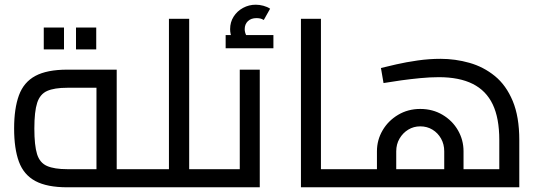

<svg xmlns="http://www.w3.org/2000/svg" viewBox="-20 -796 2302 816"><path d="M266 0Q180 0 130.5 -26.5Q81 -53 60.5 -108.5Q40 -164 40 -250Q40 -335 60.5 -391Q81 -447 130.5 -473.5Q180 -500 266 -500H476V-43H390V-456L429 -423H266Q211 -423 180.5 -409.5Q150 -396 138 -359Q126 -322 126 -250Q126 -178 137.5 -141Q149 -104 180 -90.5Q211 -77 266 -77H584V0ZM584 0V-77Q590 -77 594 -74.5Q598 -72 600 -67Q602 -62 603 -55Q604 -48 604 -39Q604 -30 603 -22.5Q602 -15 600 -10Q598 -5 594 -2.5Q590 0 584 0ZM166 -586V-679H252V-586ZM303 -586V-679H389V-586Z M784 0V-77H891V0ZM698 0V-716H784V0ZM578 0V-77H698V0ZM578 0Q572 0 568 -2.5Q564 -5 562 -10Q560 -15 559 -22.5Q558 -30 558 -39Q558 -51 559.5 -59Q561 -67 565.5 -72Q570 -77 578 -77ZM891 0V-77Q897 -77 901 -74.5Q905 -72 907 -67Q909 -62 910 -55Q911 -48 911 -39Q911 -30 910 -22.5Q909 -15 907 -10Q905 -5 901 -2.5Q897 0 891 0Z M891 0V-77H1040L999 -43V-500H1084V0ZM891 0Q885 0 881 -2.5Q877 -5 875 -10Q873 -15 872 -22.5Q871 -30 871 -39Q871 -51 872.5 -59Q874 -67 878.5 -72Q883 -77 891 -77ZM992 -592Q976 -612 967 -631.5Q958 -651 958 -672Q958 -702 973 -725.5Q988 -749 1013 -762.5Q1038 -776 1067 -776Q1083 -776 1099.5 -771.5Q1116 -767 1128 -759L1101 -711Q1093 -716 1085.5 -717.5Q1078 -719 1070 -719Q1047 -719 1033.5 -706Q1020 -693 1020 -672Q1020 -660 1025.5 -648Q1031 -636 1042 -622ZM939 -591V-647H1142V-591Z M1344 0V-77H1465V0ZM1259 0V-716H1344V0ZM1465 0V-77Q1471 -77 1475 -74.5Q1479 -72 1481 -67Q1483 -62 1484 -55Q1485 -48 1485 -39Q1485 -30 1484 -22.5Q1483 -15 1481 -10Q1479 -5 1475 -2.5Q1471 0 1465 0Z M1465 0V-77H2157L2102 -31V-201Q2102 -294 2074 -352.5Q2046 -411 1989 -439.5Q1932 -468 1845 -468Q1808 -468 1766.5 -464Q1725 -460 1685 -454.5Q1645 -449 1610 -443L1599 -507Q1623 -513 1664.5 -522.5Q1706 -532 1755 -539Q1804 -546 1852 -546Q1915 -546 1975 -529Q2035 -512 2083 -473Q2131 -434 2159 -367Q2187 -300 2187 -201V0ZM1582 -77V-153Q1582 -201 1606 -242Q1630 -283 1672 -308Q1714 -333 1766 -333Q1819 -333 1861 -308Q1903 -283 1926.5 -242Q1950 -201 1950 -153V-77H1868V-153Q1868 -183 1854.5 -207Q1841 -231 1818 -245Q1795 -259 1766 -259Q1738 -259 1715 -245Q1692 -231 1678 -207Q1664 -183 1664 -153V-77ZM1465 0Q1459 0 1455 -2.5Q1451 -5 1449 -10Q1447 -15 1446 -22.5Q1445 -30 1445 -39Q1445 -51 1446.5 -59Q1448 -67 1452.5 -72Q1457 -77 1465 -77Z"/></svg>

Font: Cairo Play Medium
Style: Regular
Weight: 500
Version: Version 3.119